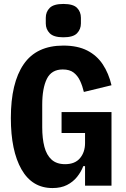

<svg xmlns="http://www.w3.org/2000/svg" viewBox="-20 -941 640 973"><path d="M411 -99H402Q391 -70 370.5 -44.5Q350 -19 319.5 -3.5Q289 12 246 12Q143 12 89 -82.5Q35 -177 35 -343Q35 -521 100 -615.5Q165 -710 301 -710Q373 -710 422 -685Q471 -660 501 -614.5Q531 -569 545 -509L405 -475Q398 -505 386 -531Q374 -557 353.5 -573Q333 -589 298 -589Q241 -589 217.5 -541.5Q194 -494 194 -410V-296Q194 -239 205 -197Q216 -155 241.5 -132Q267 -109 310 -109Q360 -109 385.5 -139.5Q411 -170 411 -216V-267H292V-373H545V0H411ZM301 -752Q252 -752 232 -772.5Q212 -793 212 -822V-851Q212 -881 232 -901Q252 -921 301 -921Q351 -921 370.5 -901Q390 -881 390 -851V-822Q390 -793 370.5 -772.5Q351 -752 301 -752Z"/></svg>

Font: Lilex
Style: Regular
Weight: 400
Monospace: yes
Designer: Mike Abbink, Paul van der Laan, Pieter van Rosmalen, Mikhael Khrustik
Foundry: Mikhael Khrustik
Version: Version 2.510